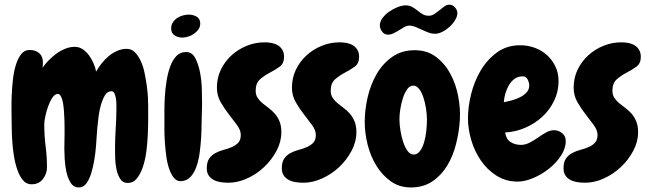

<svg xmlns="http://www.w3.org/2000/svg" viewBox="-20 -784 2807 832"><path d="M622.1 -322.3Q622.1 -303.7 622.1 -272Q622.1 -240.2 620.6 -203.1Q619.1 -166 614.3 -128.4Q609.4 -90.8 599.1 -60.5Q588.9 -30.3 573.2 -10.7Q557.6 8.8 533.2 8.8Q511.7 8.8 500.5 -9.3Q489.3 -27.3 484.4 -51.8Q479.5 -76.2 479 -101.6Q478.5 -127 478.5 -141.6Q478.5 -185.5 481.4 -227.5Q484.4 -269.5 484.4 -313.5Q484.4 -318.4 484.4 -331.1Q484.4 -343.8 482.4 -356.4Q480.5 -369.1 476.1 -378.9Q471.7 -388.7 462.9 -388.7Q445.3 -388.7 434.6 -370.6Q423.8 -352.5 417 -328.1Q410.2 -303.7 407.2 -279.8Q404.3 -255.9 403.3 -244.1Q401.4 -231.4 399.9 -206.1Q398.4 -180.7 396 -150.4Q393.6 -120.1 388.2 -88.4Q382.8 -56.6 374.5 -30.8Q366.2 -4.9 353.5 11.7Q340.8 28.3 322.3 28.3Q298.8 28.3 286.1 7.8Q273.4 -12.7 267.6 -40Q261.7 -67.4 260.3 -95.7Q258.8 -124 258.8 -139.6Q258.8 -156.2 259.3 -171.9Q259.8 -187.5 259.8 -204.1Q259.8 -210.9 259.8 -226.6Q259.8 -242.2 259.3 -261.2Q258.8 -280.3 257.3 -300.8Q255.9 -321.3 252.9 -338.4Q250 -355.5 244.1 -366.2Q238.3 -377 230.5 -377Q217.8 -377 207 -360.8Q196.3 -344.7 188.5 -322.8Q180.7 -300.8 176.3 -279.3Q171.9 -257.8 171.9 -248V-242.2Q171.9 -195.3 177.7 -150.4Q183.6 -105.5 183.6 -58.6Q183.6 -31.2 166 -8.3Q148.4 14.6 117.2 14.6Q94.7 14.6 80.1 -2.4Q65.4 -19.5 55.7 -46.9Q45.9 -74.2 40.5 -106.9Q35.2 -139.6 33.2 -171.4Q31.2 -203.1 30.8 -229Q30.3 -254.9 30.3 -267.6Q30.3 -282.2 29.8 -310.5Q29.3 -338.9 30.8 -372.1Q32.2 -405.3 36.1 -439.9Q40 -474.6 48.8 -502.9Q57.6 -531.2 71.8 -549.3Q85.9 -567.4 108.4 -567.4Q133.8 -567.4 149.9 -553.7Q166 -540 166 -512.7Q166 -506.8 165.5 -501Q165 -495.1 164.1 -490.2Q174.8 -505.9 190.4 -522Q206.1 -538.1 224.1 -551.3Q242.2 -564.5 262.7 -572.8Q283.2 -581.1 303.7 -581.1Q323.2 -581.1 338.9 -570.3Q354.5 -559.6 366.2 -543.5Q377.9 -527.3 385.7 -508.8Q393.6 -490.2 396.5 -473.6Q406.2 -491.2 420.4 -509.3Q434.6 -527.3 451.2 -541Q467.8 -554.7 487.8 -563.5Q507.8 -572.3 529.3 -572.3Q549.8 -572.3 564.5 -557.6Q579.1 -543 589.8 -520Q600.6 -497.1 606.4 -468.3Q612.3 -439.5 616.2 -411.6Q620.1 -383.8 621.1 -359.9Q622.1 -335.9 622.1 -322.3Z M847.7 -681.6Q847.7 -668 840.3 -657.2Q833 -646.5 821.3 -638.2Q809.6 -629.9 795.9 -625.5Q782.2 -621.1 770.5 -621.1Q751 -621.1 736.3 -630.9Q721.7 -640.6 721.7 -661.1Q721.7 -675.8 729 -687Q736.3 -698.2 747.1 -705.6Q757.8 -712.9 771.5 -716.8Q785.2 -720.7 797.9 -720.7Q816.4 -720.7 832 -711.9Q847.7 -703.1 847.7 -681.6ZM855.5 -349.6Q855.5 -335.9 855.5 -320.8Q855.5 -305.7 854.5 -292Q853.5 -275.4 853.5 -247.6Q853.5 -219.7 851.6 -187.5Q849.6 -155.3 845.2 -122.1Q840.8 -88.9 831.1 -61.5Q821.3 -34.2 805.2 -17.1Q789.1 0 764.6 1Q746.1 2 733.4 -13.7Q720.7 -29.3 712.4 -54.2Q704.1 -79.1 700.2 -109.9Q696.3 -140.6 694.3 -169.4Q692.4 -198.2 692.4 -222.7Q692.4 -247.1 692.4 -258.8Q692.4 -274.4 692.4 -303.2Q692.4 -332 694.3 -365.2Q696.3 -398.4 701.7 -432.6Q707 -466.8 717.3 -495.1Q727.5 -523.4 744.1 -541Q760.7 -558.6 786.1 -558.6Q812.5 -558.6 826.2 -532.2Q839.8 -505.9 846.7 -470.7Q853.5 -435.5 854.5 -400.9Q855.5 -366.2 855.5 -349.6Z M1210.9 -537.1Q1210.9 -508.8 1191.9 -495.1Q1172.9 -481.4 1149.4 -469.2Q1126 -457 1106.9 -440.4Q1087.9 -423.8 1087.9 -390.6Q1087.9 -373 1096.2 -360.4Q1104.5 -347.7 1116.7 -337.4Q1128.9 -327.1 1143.6 -316.4Q1158.2 -305.7 1170.4 -292Q1182.6 -278.3 1190.9 -258.8Q1199.2 -239.3 1199.2 -210.9Q1199.2 -169.9 1178.2 -130.4Q1157.2 -90.8 1124.5 -60.1Q1091.8 -29.3 1050.8 -10.7Q1009.8 7.8 969.7 7.8Q953.1 7.8 936.5 5.4Q919.9 2.9 906.7 -3.9Q893.6 -10.7 884.8 -22.9Q876 -35.2 876 -54.7Q876 -82 886.7 -97.2Q897.5 -112.3 914.1 -121.1Q930.7 -129.9 949.7 -134.8Q968.8 -139.6 985.4 -147Q1002 -154.3 1012.7 -166Q1023.4 -177.7 1023.4 -199.2Q1023.4 -219.7 1007.3 -241.7Q991.2 -263.7 971.7 -288.6Q952.1 -313.5 936 -341.8Q919.9 -370.1 919.9 -404.3Q919.9 -446.3 937 -481.9Q954.1 -517.6 982.9 -543.9Q1011.7 -570.3 1048.8 -585.4Q1085.9 -600.6 1127 -600.6Q1142.6 -600.6 1157.7 -597.7Q1172.9 -594.7 1184.6 -587.4Q1196.3 -580.1 1203.6 -567.9Q1210.9 -555.7 1210.9 -537.1Z M1536.1 -537.1Q1536.1 -508.8 1517.1 -495.1Q1498 -481.4 1474.6 -469.2Q1451.2 -457 1432.1 -440.4Q1413.1 -423.8 1413.1 -390.6Q1413.1 -373 1421.4 -360.4Q1429.7 -347.7 1441.9 -337.4Q1454.1 -327.1 1468.8 -316.4Q1483.4 -305.7 1495.6 -292Q1507.8 -278.3 1516.1 -258.8Q1524.4 -239.3 1524.4 -210.9Q1524.4 -169.9 1503.4 -130.4Q1482.4 -90.8 1449.7 -60.1Q1417 -29.3 1376 -10.7Q1335 7.8 1294.9 7.8Q1278.3 7.8 1261.7 5.4Q1245.1 2.9 1231.9 -3.9Q1218.8 -10.7 1210 -22.9Q1201.2 -35.2 1201.2 -54.7Q1201.2 -82 1211.9 -97.2Q1222.7 -112.3 1239.3 -121.1Q1255.9 -129.9 1274.9 -134.8Q1293.9 -139.6 1310.5 -147Q1327.1 -154.3 1337.9 -166Q1348.6 -177.7 1348.6 -199.2Q1348.6 -219.7 1332.5 -241.7Q1316.4 -263.7 1296.9 -288.6Q1277.3 -313.5 1261.2 -341.8Q1245.1 -370.1 1245.1 -404.3Q1245.1 -446.3 1262.2 -481.9Q1279.3 -517.6 1308.1 -543.9Q1336.9 -570.3 1374 -585.4Q1411.1 -600.6 1452.1 -600.6Q1467.8 -600.6 1482.9 -597.7Q1498 -594.7 1509.8 -587.4Q1521.5 -580.1 1528.8 -567.9Q1536.1 -555.7 1536.1 -537.1Z M1760.7 28.3Q1710.9 28.3 1673.8 2Q1636.7 -24.4 1611.3 -65.4Q1585.9 -106.4 1573.2 -156.7Q1560.5 -207 1560.5 -255.9Q1560.5 -307.6 1573.2 -362.8Q1585.9 -418 1612.3 -463.4Q1638.7 -508.8 1679.7 -537.6Q1720.7 -566.4 1777.3 -566.4Q1832 -566.4 1870.6 -536.6Q1909.2 -506.8 1932.6 -462.4Q1956.1 -418 1965.8 -365.2Q1975.6 -312.5 1972.7 -265.6Q1969.7 -213.9 1956.5 -161.1Q1943.4 -108.4 1918 -66.4Q1892.6 -24.4 1853.5 2Q1814.5 28.3 1760.7 28.3ZM1770.5 -413.1Q1755.9 -413.1 1744.6 -397.5Q1733.4 -381.8 1726.1 -359.4Q1718.8 -336.9 1714.8 -312Q1710.9 -287.1 1710.9 -268.6Q1710.9 -245.1 1715.3 -217.8Q1719.7 -190.4 1727.5 -167.5Q1735.4 -144.5 1746.6 -129.4Q1757.8 -114.3 1772.5 -114.3Q1788.1 -114.3 1799.3 -128.9Q1810.5 -143.6 1817.4 -166Q1824.2 -188.5 1827.1 -215.3Q1830.1 -242.2 1830.1 -265.6Q1830.1 -287.1 1826.2 -313Q1822.3 -338.9 1814.9 -361.3Q1807.6 -383.8 1796.4 -398.4Q1785.2 -413.1 1770.5 -413.1ZM1961.9 -727.5Q1961.9 -712.9 1952.1 -696.8Q1942.4 -680.7 1927.7 -667.5Q1913.1 -654.3 1896.5 -646Q1879.9 -637.7 1865.2 -637.7Q1850.6 -637.7 1836.4 -643.1Q1822.3 -648.4 1808.1 -655.3Q1793.9 -662.1 1780.3 -667.5Q1766.6 -672.9 1752.9 -672.9Q1742.2 -672.9 1731.4 -666.5Q1720.7 -660.2 1709 -652.8Q1697.3 -645.5 1685.1 -639.6Q1672.9 -633.8 1661.1 -633.8Q1645.5 -633.8 1635.7 -647Q1626 -660.2 1626 -673.8Q1626 -690.4 1637.7 -706.1Q1649.4 -721.7 1667 -733.9Q1684.6 -746.1 1703.6 -753.4Q1722.7 -760.7 1737.3 -760.7Q1753.9 -760.7 1766.1 -753.9Q1778.3 -747.1 1789.1 -738.3Q1799.8 -729.5 1811 -722.7Q1822.3 -715.8 1837.9 -715.8Q1850.6 -715.8 1861.8 -723.1Q1873 -730.5 1884.3 -739.7Q1895.5 -749 1905.8 -756.3Q1916 -763.7 1927.7 -763.7Q1941.4 -763.7 1951.7 -752Q1961.9 -740.2 1961.9 -727.5Z M2431.6 -173.8Q2431.6 -140.6 2410.6 -108.9Q2389.6 -77.1 2357.9 -52.2Q2326.2 -27.3 2290 -12.2Q2253.9 2.9 2223.6 2.9Q2171.9 2.9 2131.3 -22.9Q2090.8 -48.8 2063.5 -88.9Q2036.1 -128.9 2022 -177.2Q2007.8 -225.6 2007.8 -271.5Q2007.8 -320.3 2021.5 -376Q2035.2 -431.6 2063 -478.5Q2090.8 -525.4 2133.3 -556.6Q2175.8 -587.9 2234.4 -587.9Q2267.6 -587.9 2297.9 -576.7Q2328.1 -565.4 2350.6 -544.9Q2373 -524.4 2386.7 -496.1Q2400.4 -467.8 2400.4 -432.6Q2400.4 -386.7 2380.9 -346.7Q2361.3 -306.6 2329.1 -277.3Q2296.9 -248 2254.9 -230Q2212.9 -211.9 2168.9 -210Q2172.9 -181.6 2191.9 -168.9Q2210.9 -156.2 2237.3 -156.2Q2256.8 -156.2 2275.4 -166Q2293.9 -175.8 2311.5 -188Q2329.1 -200.2 2346.2 -210Q2363.3 -219.7 2380.9 -219.7Q2400.4 -219.7 2416 -207Q2431.6 -194.3 2431.6 -173.8ZM2273.4 -413.1Q2273.4 -425.8 2266.6 -439.5Q2259.8 -453.1 2245.1 -453.1Q2223.6 -453.1 2209 -441.9Q2194.3 -430.7 2184.6 -413.6Q2174.8 -396.5 2169.4 -377Q2164.1 -357.4 2163.1 -340.8Q2176.8 -343.8 2195.8 -348.6Q2214.8 -353.5 2231.9 -361.8Q2249 -370.1 2261.2 -382.8Q2273.4 -395.5 2273.4 -413.1Z M2756.8 -537.1Q2756.8 -508.8 2737.8 -495.1Q2718.8 -481.4 2695.3 -469.2Q2671.9 -457 2652.8 -440.4Q2633.8 -423.8 2633.8 -390.6Q2633.8 -373 2642.1 -360.4Q2650.4 -347.7 2662.6 -337.4Q2674.8 -327.1 2689.5 -316.4Q2704.1 -305.7 2716.3 -292Q2728.5 -278.3 2736.8 -258.8Q2745.1 -239.3 2745.1 -210.9Q2745.1 -169.9 2724.1 -130.4Q2703.1 -90.8 2670.4 -60.1Q2637.7 -29.3 2596.7 -10.7Q2555.7 7.8 2515.6 7.8Q2499 7.8 2482.4 5.4Q2465.8 2.9 2452.6 -3.9Q2439.5 -10.7 2430.7 -22.9Q2421.9 -35.2 2421.9 -54.7Q2421.9 -82 2432.6 -97.2Q2443.4 -112.3 2460 -121.1Q2476.6 -129.9 2495.6 -134.8Q2514.6 -139.6 2531.2 -147Q2547.9 -154.3 2558.6 -166Q2569.3 -177.7 2569.3 -199.2Q2569.3 -219.7 2553.2 -241.7Q2537.1 -263.7 2517.6 -288.6Q2498 -313.5 2481.9 -341.8Q2465.8 -370.1 2465.8 -404.3Q2465.8 -446.3 2482.9 -481.9Q2500 -517.6 2528.8 -543.9Q2557.6 -570.3 2594.7 -585.4Q2631.8 -600.6 2672.9 -600.6Q2688.5 -600.6 2703.6 -597.7Q2718.8 -594.7 2730.5 -587.4Q2742.2 -580.1 2749.5 -567.9Q2756.8 -555.7 2756.8 -537.1Z"/></svg>

Font: Chewy
Style: Regular
Weight: 400
Version: Version 1.001